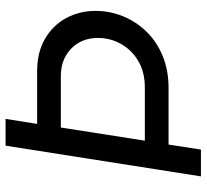

<svg xmlns="http://www.w3.org/2000/svg" viewBox="-46 -694 740 688"><g transform="rotate(-90 324.0 -350.0)"><path d="M36 0 146 -700H242L224 -587H412Q481 -587 529.5 -558.5Q578 -530 603.5 -482.5Q629 -435 629 -377Q629 -327 610 -280Q591 -233 555.5 -196Q520 -159 468.5 -137.5Q417 -116 352 -116H150L132 0ZM164 -201H354Q409 -201 448.5 -224Q488 -247 510 -285.5Q532 -324 532 -369Q532 -408 515 -437.5Q498 -467 467.5 -484.5Q437 -502 394 -502H211Z"/></g></svg>

Font: MuseoModerno
Style: Italic
Weight: 400
Italic angle: -9°
Designer: Pablo Cosgaya, Héctor Gatti, Marcela Romero, and the Authors of The MuseoModerno Project.
Foundry: Omnibus-Type Team
Version: Version 1.003